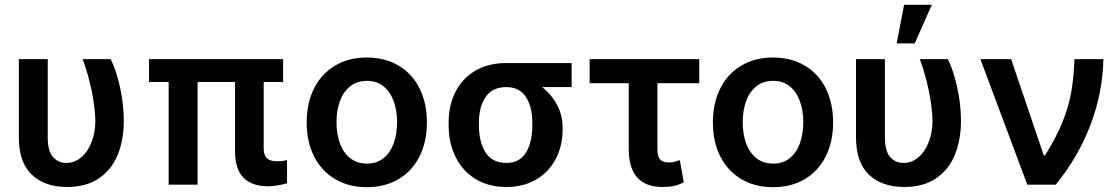

<svg xmlns="http://www.w3.org/2000/svg" viewBox="-20 -780 4728 811"><path d="M181.6 -530.3V-199.2Q181.6 -142.6 203.6 -117.2Q225.6 -91.8 259.8 -91.8Q295.9 -91.8 324 -116.2Q352.1 -140.6 367.4 -181.6Q382.8 -222.7 382.8 -269.5Q381.3 -329.1 366.7 -398.9Q352.1 -468.8 329.1 -530.3H447.3Q470.7 -484.9 486.8 -412.4Q502.9 -339.8 502.9 -269.5Q502.9 -189.9 477.5 -127Q452.1 -64 398.4 -27.1Q344.7 9.8 263.7 9.8Q168.5 9.8 114 -42.5Q59.6 -94.7 59.6 -200.2V-530.3Z M1175.8 -433.6H1093.8V-154.3Q1093.8 -122.6 1108.4 -110.6Q1123 -98.6 1151.4 -98.6Q1168 -98.6 1192.4 -103.5V-5.9Q1147.9 6.8 1110.4 6.8Q1044.9 6.8 1008.8 -29.1Q972.7 -64.9 972.7 -142.6V-433.6H814.5V0H692.4V-433.6H609.4V-530.3H1175.8Z M1275.4 -262.7Q1275.4 -344.7 1306.6 -406.7Q1337.9 -468.8 1395.5 -502.9Q1453.1 -537.1 1529.3 -537.1Q1606 -537.1 1663.6 -502.9Q1721.2 -468.8 1752.2 -406.7Q1783.2 -344.7 1783.2 -262.7Q1783.2 -181.2 1752 -119.1Q1720.7 -57.1 1663.3 -23.2Q1606 10.7 1529.3 10.7Q1453.1 10.7 1395.5 -23.4Q1337.9 -57.6 1306.6 -119.4Q1275.4 -181.2 1275.4 -262.7ZM1657.2 -263.7Q1657.2 -313 1642.8 -352.8Q1628.4 -392.6 1599.9 -415.5Q1571.3 -438.5 1530.3 -438.5Q1488.3 -438.5 1459.2 -415.5Q1430.2 -392.6 1415.8 -353Q1401.4 -313.5 1401.4 -263.7Q1401.4 -213.9 1415.8 -174.3Q1430.2 -134.8 1459.2 -111.8Q1488.3 -88.9 1530.3 -88.9Q1571.3 -88.9 1599.9 -111.8Q1628.4 -134.8 1642.8 -174.3Q1657.2 -213.9 1657.2 -263.7Z M2118.2 -513.7H2394.5V-412.1H2270Q2309.1 -381.8 2332.8 -337.4Q2356.4 -293 2356.4 -242.2V-232.4Q2356.4 -165 2328.1 -109.9Q2299.8 -54.7 2246.1 -22.5Q2192.4 9.8 2119.1 9.8Q2043.5 9.8 1988.3 -24.2Q1933.1 -58.1 1904.1 -117.4Q1875 -176.8 1875 -251V-262.7Q1875 -334.5 1903.8 -391.6Q1932.6 -448.7 1987.5 -481.2Q2042.5 -513.7 2118.2 -513.7ZM2119.1 -91.8Q2175.3 -91.8 2201.9 -136Q2228.5 -180.2 2228.5 -251V-262.7Q2228.5 -328.1 2201.7 -370.1Q2174.8 -412.1 2118.2 -412.1Q2059.6 -412.1 2031.2 -370.1Q2002.9 -328.1 2002.9 -262.7V-251Q2002.9 -180.2 2031 -136Q2059.1 -91.8 2119.1 -91.8Z M2933.6 -428.7H2756.8V-149.4Q2756.8 -116.7 2769.5 -105.2Q2782.2 -93.8 2804.7 -93.8Q2818.4 -93.8 2827.9 -96.2Q2837.4 -98.6 2851.6 -103.5L2868.2 -9.8Q2846.2 1.5 2825.7 5.6Q2805.2 9.8 2777.3 9.8Q2708 9.8 2671.9 -30Q2635.7 -69.8 2635.7 -151.4V-428.7H2470.7V-530.3H2933.6Z M2991.2 -262.7Q2991.2 -344.7 3022.5 -406.7Q3053.7 -468.8 3111.3 -502.9Q3168.9 -537.1 3245.1 -537.1Q3321.8 -537.1 3379.4 -502.9Q3437 -468.8 3468 -406.7Q3499 -344.7 3499 -262.7Q3499 -181.2 3467.8 -119.1Q3436.5 -57.1 3379.2 -23.2Q3321.8 10.7 3245.1 10.7Q3168.9 10.7 3111.3 -23.4Q3053.7 -57.6 3022.5 -119.4Q2991.2 -181.2 2991.2 -262.7ZM3373 -263.7Q3373 -313 3358.6 -352.8Q3344.2 -392.6 3315.7 -415.5Q3287.1 -438.5 3246.1 -438.5Q3204.1 -438.5 3175 -415.5Q3146 -392.6 3131.6 -353Q3117.2 -313.5 3117.2 -263.7Q3117.2 -213.9 3131.6 -174.3Q3146 -134.8 3175 -111.8Q3204.1 -88.9 3246.1 -88.9Q3287.1 -88.9 3315.7 -111.8Q3344.2 -134.8 3358.6 -174.3Q3373 -213.9 3373 -263.7Z M3717.8 -530.3V-199.2Q3717.8 -142.6 3739.7 -117.2Q3761.7 -91.8 3795.9 -91.8Q3832 -91.8 3860.1 -116.2Q3888.2 -140.6 3903.6 -181.6Q3918.9 -222.7 3918.9 -269.5Q3917.5 -329.1 3902.8 -398.9Q3888.2 -468.8 3865.2 -530.3H3983.4Q4006.8 -484.9 4022.9 -412.4Q4039.1 -339.8 4039.1 -269.5Q4039.1 -189.9 4013.7 -127Q3988.3 -64 3934.6 -27.1Q3880.9 9.8 3799.8 9.8Q3704.6 9.8 3650.1 -42.5Q3595.7 -94.7 3595.7 -200.2V-530.3ZM3798.8 -759.8H3916L3843.8 -596.7H3767.6Z M4121.1 -530.3H4251L4388.7 -124H4394.5Q4441.9 -200.7 4467.5 -263.7Q4493.2 -326.7 4504.4 -388.2Q4515.6 -449.7 4518.6 -530.3H4640.6Q4638.2 -391.1 4587.2 -255.1Q4536.1 -119.1 4439.5 0H4319.3Z"/></svg>

Font: Pretendard SemiBold
Style: Regular
Weight: 600
Designer: Base glyphs from Inter by Rasmus Andersson; Hangeul glyphs from Noto Sans CJK(Source Han Sans) by Jang Soo-young and Kan
Foundry: Kil Hyung-jin
Version: Version 1.309